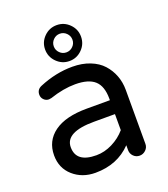

<svg xmlns="http://www.w3.org/2000/svg" viewBox="-137 -837 829 945"><g transform="rotate(-20 277.5 -364.5)"><path d="M362.8 -645Q362.8 -606 335.2 -578.4Q307.6 -550.8 269 -550.8Q230.5 -550.8 202.6 -578.6Q174.8 -606.4 174.8 -645Q174.8 -683.6 202.4 -711.2Q230 -738.8 269 -738.8Q307.6 -738.8 335.2 -711.2Q362.8 -683.6 362.8 -645ZM303.5 -610.6Q317.9 -625 317.9 -645Q317.9 -665 303.5 -679.4Q289.1 -693.8 269 -693.8Q249 -693.8 234.6 -679.4Q220.2 -665 220.2 -645Q220.2 -625 234.6 -610.6Q249 -596.2 269 -596.2Q289.1 -596.2 303.5 -610.6ZM480 -323.2V-40Q480 -21.5 466.3 -8.3Q452.6 4.9 434.1 4.9Q415.5 4.9 402.3 -8.3Q389.2 -21.5 389.2 -40V-65.9Q316.4 9.8 201.2 9.8Q132.3 9.8 85.2 -31.7Q38.1 -73.2 38.1 -140.1Q38.1 -215.8 97.4 -258.8Q156.7 -301.8 268.1 -301.8H389.2V-310.1Q389.2 -375.5 356.7 -404.8Q324.2 -434.1 254.9 -434.1Q193.4 -434.1 122.1 -410.2Q112.3 -408.2 108.9 -408.2Q93.8 -408.2 82.8 -419.2Q71.8 -430.2 71.8 -445.8Q71.8 -473.1 98.1 -483.9Q184.6 -520 271 -520Q322.3 -520 363 -503.9Q403.8 -487.8 428.7 -460.2Q453.6 -432.6 466.8 -397.7Q480 -362.8 480 -323.2ZM389.2 -145V-229H279.8Q128.9 -229 128.9 -149.9Q128.9 -69.8 234.9 -69.8Q277.8 -69.8 319.1 -90.6Q360.4 -111.3 389.2 -145Z"/></g></svg>

Font: Aka-Acid-Varela
Style: Regular
Weight: 400
Designer: Joe Prince, Avraham Cornfeld, Cyberella
Foundry: Joe Prince, Avraham Cornfeld, Cyberella
Version: Version 2.000; ttfautohint (v1.5.33-1714) -l 8 -r 50 -G 200 